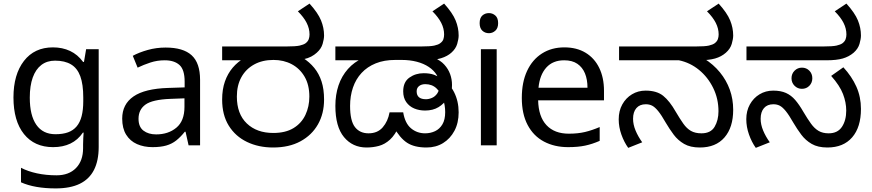

<svg xmlns="http://www.w3.org/2000/svg" viewBox="-20 -810 4857 1070"><path d="M275 -546Q328 -546 370.5 -526Q413 -506 443 -465H448L460 -536H530V9Q530 85 504 136.5Q478 188 425 214Q372 240 290 240Q232 240 183.5 231.5Q135 223 97 206V125Q135 145 186 156Q237 167 295 167Q364 167 403.5 126.5Q443 86 443 16V-5Q443 -17 444 -39.5Q445 -62 446 -71H442Q414 -30 372.5 -10Q331 10 276 10Q172 10 113.5 -63Q55 -136 55 -267Q55 -395 113.5 -470.5Q172 -546 275 -546ZM287 -472Q242 -472 210.5 -448Q179 -424 162.5 -378Q146 -332 146 -266Q146 -167 182.5 -114.5Q219 -62 289 -62Q330 -62 359 -72.5Q388 -83 407 -105.5Q426 -128 435 -163Q444 -198 444 -246V-267Q444 -340 427.5 -385Q411 -430 376 -451Q341 -472 287 -472Z M903 -545Q1001 -545 1048 -502Q1095 -459 1095 -365V0H1031L1014 -76H1010Q987 -47 962.5 -27.5Q938 -8 906.5 1Q875 10 830 10Q782 10 743.5 -7Q705 -24 683 -59.5Q661 -95 661 -149Q661 -229 724 -272.5Q787 -316 918 -320L1009 -323V-355Q1009 -422 980 -448Q951 -474 898 -474Q856 -474 818 -461.5Q780 -449 747 -433L720 -499Q755 -518 803 -531.5Q851 -545 903 -545ZM929 -259Q829 -255 790.5 -227Q752 -199 752 -148Q752 -103 779.5 -82Q807 -61 850 -61Q918 -61 963 -98.5Q1008 -136 1008 -214V-262Z M1502 12Q1421 12 1356.5 -19Q1292 -50 1255 -109.5Q1218 -169 1218 -255Q1218 -312 1233.5 -356Q1249 -400 1277 -433Q1305 -466 1344 -488L1362 -474H1218V-551H1574Q1628 -551 1650 -556Q1672 -561 1683 -569Q1696 -579 1700.5 -591.5Q1705 -604 1705 -618Q1705 -651 1689 -682.5Q1673 -714 1640 -747L1705 -790Q1752 -738 1769 -696.5Q1786 -655 1786 -612Q1786 -593 1778 -565.5Q1770 -538 1745 -516Q1732 -504 1714 -494.5Q1696 -485 1672 -480L1667 -488Q1705 -464 1731.5 -431.5Q1758 -399 1772 -356Q1786 -313 1786 -255Q1786 -177 1752 -117Q1718 -57 1654.5 -22.5Q1591 12 1502 12ZM1503 -69Q1571 -69 1615.5 -96Q1660 -123 1682 -169.5Q1704 -216 1704 -272Q1704 -337 1677.5 -382.5Q1651 -428 1606 -452Q1561 -476 1504 -476Q1442 -476 1396 -450.5Q1350 -425 1325 -379.5Q1300 -334 1300 -272Q1300 -175 1355.5 -122Q1411 -69 1503 -69Z M2023 12Q1945 12 1897 -46Q1849 -104 1849 -220Q1849 -282 1866.5 -334Q1884 -386 1919 -425.5Q1954 -465 2004 -487L2019 -474H1849V-551H2325Q2378 -551 2400.5 -556Q2423 -561 2433 -569Q2447 -579 2451 -591.5Q2455 -604 2455 -618Q2455 -651 2439 -682.5Q2423 -714 2390 -747L2455 -790Q2502 -738 2519 -696.5Q2536 -655 2536 -612Q2536 -593 2528 -565.5Q2520 -538 2495 -516Q2485 -507 2470.5 -499Q2456 -491 2438 -485.5Q2420 -480 2396 -477L2399 -488Q2434 -474 2456 -450Q2478 -426 2488.5 -397Q2499 -368 2499 -337Q2499 -319 2496.5 -305Q2494 -291 2486 -275Q2484 -271 2479 -268Q2474 -265 2472 -261Q2455 -232 2424 -213Q2393 -194 2349 -194Q2316 -194 2288.5 -205.5Q2261 -217 2244 -241Q2227 -265 2227 -301Q2227 -353 2261.5 -377.5Q2296 -402 2341 -402Q2375 -402 2398.5 -393.5Q2422 -385 2440 -372Q2485 -347 2510.5 -296.5Q2536 -246 2536 -184Q2536 -125 2512.5 -81Q2489 -37 2449 -12.5Q2409 12 2357 12Q2289 12 2248.5 -14.5Q2208 -41 2173 -104L2205 -109Q2182 -58 2153.5 -32Q2125 -6 2092 3Q2059 12 2023 12ZM2034 -67Q2084 -67 2113 -100.5Q2142 -134 2151 -184H2227Q2237 -123 2270.5 -95Q2304 -67 2349 -67Q2379 -67 2404.5 -79Q2430 -91 2445.5 -117Q2461 -143 2461 -185Q2461 -223 2449 -258.5Q2437 -294 2412.5 -317.5Q2388 -341 2350 -341Q2329 -341 2315.5 -330.5Q2302 -320 2302 -301Q2302 -279 2315 -268Q2328 -257 2354 -257Q2370 -257 2387.5 -264.5Q2405 -272 2417 -289.5Q2429 -307 2429 -337Q2429 -367 2413.5 -392.5Q2398 -418 2369.5 -437Q2341 -456 2302.5 -466Q2264 -476 2218 -476H2183Q2121 -476 2074 -457Q2027 -438 1995 -403.5Q1963 -369 1947 -322Q1931 -275 1931 -220Q1931 -137 1958 -102Q1985 -67 2034 -67Z M2748 -536V0H2660V-536ZM2705 -737Q2725 -737 2740.5 -723.5Q2756 -710 2756 -681Q2756 -653 2740.5 -639Q2725 -625 2705 -625Q2683 -625 2668 -639Q2653 -653 2653 -681Q2653 -710 2668 -723.5Q2683 -737 2705 -737Z M3125 -546Q3194 -546 3243.5 -516Q3293 -486 3319.5 -431.5Q3346 -377 3346 -304V-251H2979Q2981 -160 3025.5 -112.5Q3070 -65 3150 -65Q3201 -65 3240.5 -74.5Q3280 -84 3322 -102V-25Q3281 -7 3241 1.5Q3201 10 3146 10Q3070 10 3011.5 -21Q2953 -52 2920.5 -113.5Q2888 -175 2888 -264Q2888 -352 2917.5 -415Q2947 -478 3000.5 -512Q3054 -546 3125 -546ZM3124 -474Q3061 -474 3024.5 -433.5Q2988 -393 2981 -321H3254Q3254 -367 3240 -401Q3226 -435 3197.5 -454.5Q3169 -474 3124 -474Z M3880 12Q3827 12 3792.5 -8Q3758 -28 3734.5 -59.5Q3711 -91 3691 -125Q3666 -169 3648 -191Q3630 -213 3614.5 -221Q3599 -229 3579 -229Q3545 -229 3526.5 -207.5Q3508 -186 3508 -148Q3508 -116 3522 -82.5Q3536 -49 3559 -17L3481 14Q3458 -18 3443 -60Q3428 -102 3428 -145Q3428 -192 3448 -228Q3468 -264 3502 -284.5Q3536 -305 3578 -305Q3640 -305 3676 -276Q3712 -247 3746 -187Q3769 -148 3788 -121Q3807 -94 3830.5 -80.5Q3854 -67 3889 -67Q3941 -67 3962.5 -103.5Q3984 -140 3984 -190Q3984 -260 3954.5 -320Q3925 -380 3875.5 -420.5Q3826 -461 3764 -474H3430V-551H3855Q3909 -551 3930.5 -556Q3952 -561 3963 -569Q3976 -579 3980.5 -591.5Q3985 -604 3985 -618Q3985 -651 3969 -682.5Q3953 -714 3920 -747L3985 -790Q4032 -738 4049 -696.5Q4066 -655 4066 -612Q4066 -593 4058 -565.5Q4050 -538 4025 -516Q4000 -494 3965 -484Q3930 -474 3872 -474H3848L3905 -483Q3956 -451 3992 -407Q4028 -363 4047 -310.5Q4066 -258 4066 -198Q4066 -100 4017.5 -44Q3969 12 3880 12Z M4591 12Q4538 12 4503.5 -8Q4469 -28 4445.5 -59.5Q4422 -91 4402 -125Q4377 -169 4359 -191Q4341 -213 4325.5 -221Q4310 -229 4290 -229Q4256 -229 4237.5 -207.5Q4219 -186 4219 -148Q4219 -116 4233 -82.5Q4247 -49 4270 -17L4192 14Q4169 -18 4154 -60.5Q4139 -103 4139 -146Q4139 -192 4159 -228Q4179 -264 4213 -284.5Q4247 -305 4289 -305Q4331 -305 4360 -292Q4389 -279 4411.5 -253Q4434 -227 4457 -187Q4480 -148 4499.5 -121Q4519 -94 4542 -80.5Q4565 -67 4598 -67Q4648 -67 4672 -103Q4696 -139 4696 -194Q4696 -239 4678 -286Q4660 -333 4612 -387L4680 -435Q4727 -384 4752.5 -327Q4778 -270 4778 -203Q4778 -101 4729 -44.5Q4680 12 4591 12ZM4449 -315Q4425 -315 4408 -332Q4391 -349 4391 -374Q4391 -399 4408 -416Q4425 -433 4449 -433Q4474 -433 4490.5 -416Q4507 -399 4507 -374Q4507 -349 4490.5 -332Q4474 -315 4449 -315ZM4140 -474V-551H4566Q4620 -551 4642 -556Q4664 -561 4675 -569Q4688 -579 4692.5 -591.5Q4697 -604 4697 -618Q4697 -651 4681 -682.5Q4665 -714 4632 -747L4697 -790Q4744 -738 4761 -696.5Q4778 -655 4778 -612Q4778 -593 4770 -565.5Q4762 -538 4737 -516Q4711 -494 4676.5 -484Q4642 -474 4585 -474Z"/></svg>

Font: lkannada85
Style: Book
Weight: 400
Designer: Jelle Bosma - Monotype Design Team
Foundry: Monotype Imaging Inc.
Version: Version 2.003